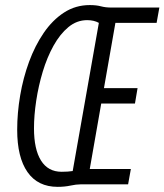

<svg xmlns="http://www.w3.org/2000/svg" viewBox="-20 -723 645 753"><path d="M206.1 9.8Q128.4 9.8 87.9 -48.1Q47.4 -106 47.4 -213.9Q47.4 -279.8 59.1 -348.6Q70.8 -417.5 94 -480.7Q117.2 -543.9 151.6 -594.2Q186 -644.5 231.2 -673.8Q276.4 -703.1 332 -703.1Q357.9 -703.1 376 -698.2Q394 -693.4 416.5 -693.4H605L594.2 -633.3H432.6L387.7 -377.4H519.5L509.3 -316.9H377L332 -60.1H493.2L482.4 0H295.9Q278.8 0 256.1 4.9Q233.4 9.8 206.1 9.8ZM221.7 -49.3Q247.1 -49.3 265.1 -52.2L367.7 -633.3Q348.6 -644 321.8 -644Q281.2 -644 248.3 -616.7Q215.3 -589.4 189.9 -543.7Q164.6 -498 147.7 -442.1Q130.9 -386.2 122.1 -328.4Q113.3 -270.5 113.3 -219.7Q113.3 -137.2 140.9 -93.3Q168.5 -49.3 221.7 -49.3Z"/></svg>

Font: Cascadia Mono Light
Style: Italic
Weight: 300
Italic angle: -10°
Monospace: yes
Designer: Aaron Bell
Foundry: Saja Typeworks
Version: Version 2404.023; ttfautohint (v1.8.4)